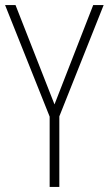

<svg xmlns="http://www.w3.org/2000/svg" viewBox="-20 -734 427 754"><path d="M194 -324 346 -714H387L213 -277V0H175V-276L0 -714H41Z"/></svg>

Font: Noto Sans Lao Condensed ExtraLight
Style: Regular
Weight: 200
Width: 3
Designer: Monotype Design Team
Foundry: Monotype Imaging Inc.
Version: Version 2.003; ttfautohint (v1.8.4.7-5d5b)